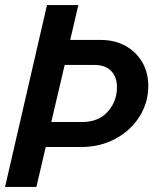

<svg xmlns="http://www.w3.org/2000/svg" viewBox="-21 -740 607 760"><path d="M-1 0 165 -720H289L257 -582H376Q433 -582 475.5 -558.5Q518 -535 542 -494Q566 -453 566 -400Q566 -334 531.5 -279Q497 -224 436.5 -191Q376 -158 299 -158H160L123 0ZM352 -483H235L182 -257H304Q369 -257 405.5 -298Q442 -339 442 -395Q442 -435 419 -459Q396 -483 352 -483Z"/></svg>

Font: Instrument Sans SemiCondensed SemiBold Italic
Style: Regular
Weight: 600
Width: 4
Italic angle: -13°
Designer: Rodrigo Fuenzalida
Foundry: fragTYPE
Version: Version 1.000; ttfautohint (v1.8.4.7-5d5b);gftools[0.9.28]